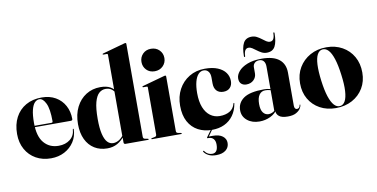

<svg xmlns="http://www.w3.org/2000/svg" viewBox="-85 -996 2845 1447"><g transform="rotate(-10 1337.0 -272.5)"><path d="M443 -254Q443 -249 439.8 -245.8Q436.5 -242.5 429.5 -242.5H118.5V-253H284.5Q293.5 -253 293.5 -263.5Q293.5 -358 272.5 -401Q251.5 -444 225 -444Q204 -444 188 -427.2Q172 -410.5 162.8 -373.2Q153.5 -336 153.5 -275Q153.5 -172 195.8 -122.5Q238 -73 307.5 -73Q361 -73 396 -101Q431 -129 433.5 -176.5Q434 -179 435 -179.8Q436 -180.5 436.5 -180.5Q438 -180.5 439.2 -179.5Q440.5 -178.5 440.5 -175.5Q439 -122.5 411.8 -80.5Q384.5 -38.5 338.5 -14.2Q292.5 10 235 10Q170 10 120 -18.2Q70 -46.5 41.8 -97.2Q13.5 -148 13.5 -214.5Q13.5 -287.5 41.8 -341.2Q70 -395 121.8 -424.5Q173.5 -454 243 -454Q304.5 -454 349.2 -428Q394 -402 418.5 -356.8Q443 -311.5 443 -254Z M792.5 -54 792 -56.5V-684Q792 -687.5 790.2 -689.5Q788.5 -691.5 784.5 -691.5H758.5Q755.5 -691.5 754.2 -692.8Q753 -694 753 -695.5Q753 -697.5 754.5 -698.5Q756 -699.5 758 -700L923.5 -746Q929 -747.5 931.2 -748Q933.5 -748.5 936 -748.5Q939.5 -748.5 941 -746.5Q942.5 -744.5 942.5 -742V-30.5Q942.5 -23 945.5 -18.8Q948.5 -14.5 955 -13L978 -8.5Q981 -8 982.2 -6.8Q983.5 -5.5 983.5 -4Q983.5 -2 982.2 -1Q981 0 978.5 0H805.5Q799 0 795.8 -3.5Q792.5 -7 792.5 -13.5ZM478.5 -208Q478.5 -283 506.5 -338.2Q534.5 -393.5 582.8 -423.8Q631 -454 691.5 -454Q739.5 -454 768.5 -437.5Q797.5 -421 815.5 -388.5L804 -383Q792.5 -407.5 774 -420.8Q755.5 -434 729 -434Q701 -434 679 -414.8Q657 -395.5 644.2 -349Q631.5 -302.5 631.5 -221Q631.5 -149 642.2 -105Q653 -61 671.8 -41.2Q690.5 -21.5 716 -21.5Q738.5 -21.5 760.5 -34.8Q782.5 -48 802 -77L809 -69Q776.5 -27.5 743 -8.8Q709.5 10 666 10Q610 10 567.8 -16Q525.5 -42 502 -91Q478.5 -140 478.5 -208Z M1195.5 -447.5V-30.5Q1195.5 -23 1198.2 -18.8Q1201 -14.5 1207.5 -13L1230.5 -8.5Q1234 -8 1235.2 -6.8Q1236.5 -5.5 1236.5 -4Q1236.5 -2 1235.2 -1Q1234 0 1231.5 0H1008.5Q1006.5 0 1005 -1Q1003.5 -2 1003.5 -4Q1003.5 -5.5 1004.8 -6.5Q1006 -7.5 1009 -8L1033 -13Q1039.5 -14.5 1042.2 -18.8Q1045 -23 1045 -30.5V-389.5Q1045 -393.5 1043.2 -395.2Q1041.5 -397 1037 -397H1011Q1008 -397.5 1007 -398.5Q1006 -399.5 1006 -401.5Q1006 -403.5 1007.2 -404.5Q1008.5 -405.5 1010.5 -406L1176.5 -452Q1182 -453.5 1184 -454Q1186 -454.5 1189 -454.5Q1192 -454.5 1193.8 -452.5Q1195.5 -450.5 1195.5 -447.5ZM1118 -500.5Q1079 -500.5 1055 -525.5Q1031 -550.5 1031 -586.5Q1031 -622.5 1055.2 -647.5Q1079.5 -672.5 1118 -672.5Q1157 -672.5 1181.8 -647.5Q1206.5 -622.5 1206.5 -586.5Q1206.5 -550.5 1181.5 -525.5Q1156.5 -500.5 1118 -500.5Z M1670 -329Q1670 -297 1651.8 -277.8Q1633.5 -258.5 1601 -258.5Q1568 -258.5 1549.2 -278.5Q1530.5 -298.5 1530.5 -336V-379Q1530.5 -409.5 1517 -426.2Q1503.5 -443 1481 -443Q1457.5 -443 1440 -424Q1422.5 -405 1413 -369Q1403.5 -333 1403.5 -282.5Q1403.5 -217.5 1421.2 -173Q1439 -128.5 1470.5 -105.8Q1502 -83 1542 -83Q1587 -83 1618.2 -101Q1649.5 -119 1659.5 -158Q1660 -160.5 1661.2 -161.5Q1662.5 -162.5 1664 -162Q1665.5 -161.5 1666 -160Q1666.5 -158.5 1666 -156.5Q1657 -104 1630.2 -67Q1603.5 -30 1562 -10.2Q1520.5 9.5 1466.5 9.5Q1407.5 9.5 1360.8 -15.2Q1314 -40 1287.2 -89.2Q1260.5 -138.5 1260.5 -211Q1260.5 -281 1290 -335.8Q1319.5 -390.5 1371.8 -422.2Q1424 -454 1492 -454Q1550.5 -454 1590 -437.5Q1629.5 -421 1649.8 -392.8Q1670 -364.5 1670 -329ZM1464 -2.5H1474L1431.5 57.5L1429 54.5Q1436 54.5 1443 54.5Q1450 54.5 1463.5 54.5Q1512.5 54.5 1538.5 74.5Q1564.5 94.5 1564.5 126Q1564.5 160.5 1538.2 181.5Q1512 202.5 1465 202.5Q1429 202.5 1405.5 190Q1382 177.5 1372 160.5Q1370.5 158.5 1371 156.8Q1371.5 155 1373 154.5Q1375 152.5 1377 153.8Q1379 155 1380.5 157.5Q1390.5 172 1405.2 179.8Q1420 187.5 1436.5 187.5Q1480.5 187.5 1480.5 123.5Q1480.5 96 1467.2 80.8Q1454 65.5 1429 65.5H1423Q1420 65.5 1419 63.2Q1418 61 1420 58Z M1960.5 -46.5V-52.5L1953 -46V-389Q1953 -416 1941 -430.8Q1929 -445.5 1908 -445.5Q1884 -445.5 1871.2 -432.5Q1858.5 -419.5 1858.5 -401V-354Q1858.5 -324.5 1837 -303.5Q1815.5 -282.5 1781 -282.5Q1757.5 -282.5 1742.2 -296.2Q1727 -310 1727 -338Q1727 -364.5 1749.5 -391.5Q1772 -418.5 1816.5 -436.2Q1861 -454 1927 -454Q2016 -454 2060.2 -418.2Q2104.5 -382.5 2104.5 -316V-63Q2104.5 -48.5 2110.2 -41.5Q2116 -34.5 2124 -34.5Q2132 -34.5 2139.2 -40.2Q2146.5 -46 2148.5 -60Q2149 -62 2149.8 -62.8Q2150.5 -63.5 2151.5 -63.5Q2153 -63.5 2153.5 -62.8Q2154 -62 2154 -59.5Q2154 -49 2143.8 -32.8Q2133.5 -16.5 2110.2 -3.5Q2087 9.5 2047 9.5Q2001 9.5 1980.8 -6.8Q1960.5 -23 1960.5 -46.5ZM1700 -98.5Q1700 -156 1748 -189.8Q1796 -223.5 1904 -223.5Q1930.5 -223.5 1947 -218.2Q1963.5 -213 1977 -204L1972.5 -200Q1958 -207.5 1944 -211Q1930 -214.5 1912 -214.5Q1882.5 -214.5 1865.8 -190.5Q1849 -166.5 1849 -120Q1849 -75.5 1865.5 -54.2Q1882 -33 1908 -33Q1924.5 -33 1940.8 -42Q1957 -51 1967 -66.5L1973.5 -62.5Q1952.5 -27.5 1913.8 -9Q1875 9.5 1830.5 9.5Q1773.5 9.5 1736.8 -20.8Q1700 -51 1700 -98.5ZM1974 -491.5Q1953 -491.5 1935.2 -500.8Q1917.5 -510 1902 -522Q1886.5 -534 1872.2 -543.2Q1858 -552.5 1844 -552.5Q1826.5 -552.5 1817.8 -538.2Q1809 -524 1808 -494.5Q1808 -488.5 1803.5 -488.5Q1799 -488.5 1799 -495Q1799 -561 1817.5 -595.8Q1836 -630.5 1881.5 -630.5Q1902.5 -630.5 1920.2 -621.2Q1938 -612 1953.8 -599.8Q1969.5 -587.5 1983.5 -578.2Q1997.5 -569 2011.5 -569Q2029.5 -569 2038.2 -583.2Q2047 -597.5 2047.5 -627Q2047.5 -633.5 2052 -633.5Q2056.5 -633.5 2056.5 -627Q2056.5 -560.5 2038 -526Q2019.5 -491.5 1974 -491.5Z M2421.5 -454Q2490.5 -454 2543.5 -424.2Q2596.5 -394.5 2626.5 -341.8Q2656.5 -289 2656.5 -220Q2656.5 -152.5 2625.5 -100.8Q2594.5 -49 2540 -19.5Q2485.5 10 2414.5 10Q2346 10 2293 -19.2Q2240 -48.5 2210 -100.2Q2180 -152 2180 -220Q2180 -288 2211.2 -340.5Q2242.5 -393 2297 -423.5Q2351.5 -454 2421.5 -454ZM2448.5 0Q2473 -2.5 2487.2 -28.8Q2501.5 -55 2504.5 -105.5Q2507.5 -156 2497.5 -230.5Q2488 -305.5 2472.2 -353.8Q2456.5 -402 2435.8 -424Q2415 -446 2389.5 -443Q2365 -440 2350.8 -413.5Q2336.5 -387 2334 -337Q2331.5 -287 2341 -212.5Q2350.5 -138.5 2366.2 -90.2Q2382 -42 2402.8 -19.5Q2423.5 3 2448.5 0Z"/></g></svg>

Font: Fraunces 120pt
Style: Bold
Weight: 700
Version: Version 1.000;[b76b70a41]